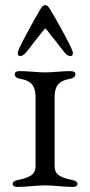

<svg xmlns="http://www.w3.org/2000/svg" viewBox="-20 -733 355 756"><path d="M155 -618Q125 -582 89 -534Q72 -512 59 -512Q50 -512 50 -525Q50 -535 83.5 -597.5Q117 -660 138 -695Q148 -713 158 -713Q168 -713 178 -695Q200 -659 233.5 -597Q267 -535 267 -525Q267 -512 258 -512Q243 -512 228 -534Q210 -558 162 -618Q158 -623 155 -618ZM50 3Q30 3 30 -9Q30 -21 54 -25Q85 -31 102.5 -42.5Q120 -54 120 -79V-352Q120 -383 106.5 -400Q93 -417 62 -422Q38 -426 38 -441Q38 -453 58 -453Q78 -453 109 -450.5Q140 -448 158 -448Q175 -448 206 -450.5Q237 -453 257 -453Q277 -453 277 -441Q277 -426 253 -422Q222 -417 208.5 -400Q195 -383 195 -352V-79Q195 -54 212.5 -42.5Q230 -31 261 -25Q285 -21 285 -9Q285 3 265 3Q246 3 212.5 0Q179 -3 158 -3Q137 -3 103 0Q69 3 50 3Z"/></svg>

Font: EB Garamond SC 12
Style: Regular
Weight: 400
Version: Version 0.016 ; ttfautohint (v0.97) -l 8 -r 50 -G 200 -x 0 -